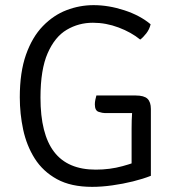

<svg xmlns="http://www.w3.org/2000/svg" viewBox="-20 -715 677 747"><path d="M566 -620.5Q561.5 -601 549.2 -585.2Q537 -569.5 525.5 -561Q490.5 -589.5 441.5 -608Q392.5 -626.5 341.5 -626.5Q286 -626.5 239.8 -599.2Q193.5 -572 165.5 -508.2Q137.5 -444.5 137.5 -335Q137.5 -193.5 190.5 -124.2Q243.5 -55 352.5 -55Q407.5 -55 456.5 -68.5Q505.5 -82 528.5 -93.5L567 -31Q536.5 -19 497.2 -9.2Q458 0.5 416.8 6.2Q375.5 12 338.5 12Q256 12 201.5 -18Q147 -48 115.2 -98.2Q83.5 -148.5 70.2 -210.5Q57 -272.5 57 -336.5Q57 -434 81.2 -502.5Q105.5 -571 146.8 -613.5Q188 -656 239 -675.5Q290 -695 344 -695Q402.5 -695 463.8 -675Q525 -655 566 -620.5ZM492 -214.5Q492 -249 493.8 -273.5Q495.5 -298 499 -315L567 -291V-31L492 -29.5ZM507.5 -343.5Q540.5 -343.5 553.8 -330.8Q567 -318 567 -291V-275H388.5Q379 -275 364 -279.8Q349 -284.5 349 -309Q349 -318 351 -327.2Q353 -336.5 355 -343.5Z"/></svg>

Font: Signika Light Light
Style: Regular
Weight: 300
Version: Version 2.001